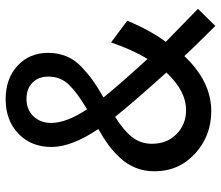

<svg xmlns="http://www.w3.org/2000/svg" viewBox="-70 -674 764 663"><g transform="rotate(-90 311.5 -343.0)"><path d="M612 -41 553 19Q474 -60 449 -88Q361 5 259 5Q173 5 112 -51Q51 -107 51 -191Q51 -226 63 -256Q75 -286 97.5 -310Q120 -334 142.5 -350.5Q165 -367 197 -385Q135 -477 135 -547Q135 -617 181 -661Q227 -705 300 -705Q371 -705 415.5 -664Q460 -623 460 -558Q460 -524 448 -495Q436 -466 411 -442.5Q386 -419 364 -403.5Q342 -388 306 -367Q352 -310 439 -215Q471 -268 496 -341L571 -285Q538 -206 498 -152ZM218 -548Q218 -495 265 -424Q320 -456 349 -485.5Q378 -515 378 -557Q378 -592 357 -612.5Q336 -633 301 -633Q264 -633 241 -609Q218 -585 218 -548ZM262 -82Q329 -82 392 -150Q285 -269 239 -327Q194 -299 170 -269.5Q146 -240 146 -200Q146 -148 179.5 -115Q213 -82 262 -82Z"/></g></svg>

Font: Steamflix Grotesk
Style: Regular
Weight: 400
Designer: Julieta Ulanovsky
Foundry: Julieta Ulanovsky
Version: Version 4.000;PS 004.000;hotconv 1.0.88;makeotf.lib2.5.64775